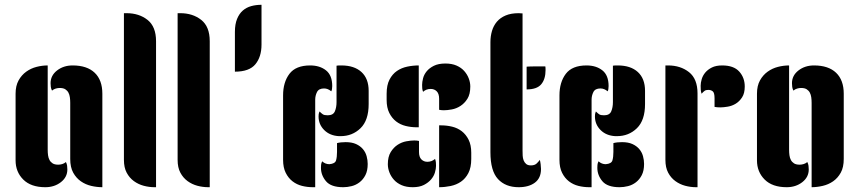

<svg xmlns="http://www.w3.org/2000/svg" viewBox="-20 -781 3585 801"><path d="M273 -352Q273 -364 271.5 -375Q270 -386 265.5 -394.5Q261 -403 252.5 -408.5Q244 -414 229 -414Q221 -414 212.5 -411.5Q204 -409 197 -403Q193 -411 192 -418.5Q191 -426 191 -434Q191 -466 218 -487Q245 -508 283 -508Q343 -508 375 -477.5Q407 -447 407 -390V0Q384 0 360.5 -5.5Q337 -11 317.5 -24.5Q298 -38 285.5 -60.5Q273 -83 273 -118ZM179 -156Q179 -144 180.5 -133Q182 -122 186.5 -113.5Q191 -105 199.5 -99.5Q208 -94 223 -94Q231 -94 239.5 -96.5Q248 -99 255 -105Q259 -97 260 -89.5Q261 -82 261 -74Q261 -42 234 -21Q207 0 169 0Q109 0 77 -32Q45 -64 45 -112V-390Q45 -423 57.5 -445.5Q70 -468 89.5 -482Q109 -496 132.5 -502Q156 -508 179 -508Z M497 -726H508Q560 -726 595.5 -698Q631 -670 631 -609V0H625Q602 0 579.5 -6Q557 -12 538.5 -25.5Q520 -39 508.5 -60.5Q497 -82 497 -114Z M721 -726H732Q784 -726 819.5 -698Q855 -670 855 -609V0H849Q826 0 803.5 -6Q781 -12 762.5 -25.5Q744 -39 732.5 -60.5Q721 -82 721 -114Z M1071 -595Q1071 -544 1045.5 -513Q1020 -482 960 -482V-648Q960 -680 969 -702Q978 -724 993 -737Q1008 -750 1028 -755.5Q1048 -761 1071 -761Z M1295 0H1285Q1262 0 1240 -5.5Q1218 -11 1200.5 -24.5Q1183 -38 1172 -60Q1161 -82 1161 -114V-383Q1161 -438 1187.5 -473Q1214 -508 1274 -508Q1314 -508 1340 -487.5Q1366 -467 1366 -422Q1366 -407 1362 -400Q1348 -412 1332 -412Q1310 -412 1302.5 -397Q1295 -382 1295 -365ZM1384 -507Q1389 -508 1394 -508H1404Q1458 -508 1488 -480.5Q1518 -453 1518 -402V-347Q1518 -279 1484 -246Q1450 -213 1401 -213H1394Q1356 -215 1332.5 -238.5Q1309 -262 1309 -295Q1309 -300 1309.5 -304Q1310 -308 1313 -316Q1321 -308 1327 -304Q1333 -300 1347 -300Q1370 -300 1377 -316.5Q1384 -333 1384 -355ZM1514 -97Q1514 -69 1504.5 -50.5Q1495 -32 1480 -20.5Q1465 -9 1447 -4.5Q1429 0 1412 0Q1361 0 1340 -25Q1319 -50 1319 -81Q1319 -86 1319.5 -93Q1320 -100 1324 -108Q1337 -96 1354 -96Q1378 -98 1382 -112Q1386 -126 1386 -147V-184Q1401 -188 1422 -188Q1448 -188 1465.5 -180Q1483 -172 1494 -159Q1505 -146 1509.5 -129.5Q1514 -113 1514 -97Z M1727 -250H1718Q1695 -250 1672.5 -255.5Q1650 -261 1632.5 -274.5Q1615 -288 1604 -310Q1593 -332 1593 -364V-390Q1593 -426 1605 -449Q1617 -472 1636 -485Q1655 -498 1679 -503Q1703 -508 1727 -508ZM1812 -258H1821Q1844 -258 1866.5 -252.5Q1889 -247 1906.5 -233.5Q1924 -220 1935 -198Q1946 -176 1946 -144V-118Q1946 -82 1934 -59Q1922 -36 1903 -23Q1884 -10 1860 -5Q1836 0 1812 0ZM1942 -420Q1942 -388 1930 -369Q1918 -350 1901 -339Q1884 -328 1865 -324.5Q1846 -321 1832 -321Q1820 -321 1812 -323V-369Q1812 -390 1802 -400Q1792 -410 1777 -410Q1758 -410 1745 -398Q1742 -406 1741.5 -412.5Q1741 -419 1741 -427Q1741 -439 1745 -454.5Q1749 -470 1760 -483.5Q1771 -497 1790 -506.5Q1809 -516 1838 -516Q1865 -516 1884.5 -507.5Q1904 -499 1916.5 -485Q1929 -471 1935.5 -454Q1942 -437 1942 -420ZM1598 -96Q1598 -127 1610 -146.5Q1622 -166 1639 -177Q1656 -188 1675 -191.5Q1694 -195 1708 -195Q1720 -195 1728 -193V-147Q1728 -126 1738 -116Q1748 -106 1763 -106Q1781 -106 1795 -118Q1798 -110 1798.5 -103.5Q1799 -97 1799 -89Q1799 -77 1794.5 -61.5Q1790 -46 1778.5 -32.5Q1767 -19 1748.5 -9.5Q1730 0 1702 0Q1675 0 1655.5 -8.5Q1636 -17 1623.5 -31Q1611 -45 1604.5 -62Q1598 -79 1598 -96Z M2160 -153Q2160 -143 2160.5 -132Q2161 -121 2164.5 -112Q2168 -103 2175 -97Q2182 -91 2195 -91Q2211 -91 2219.5 -99.5Q2228 -108 2232 -114Q2234 -108 2235.5 -96Q2237 -84 2237 -76Q2237 -38 2211.5 -19Q2186 0 2144 0Q2089 0 2057.5 -34Q2026 -68 2026 -146V-605Q2026 -630 2032.5 -652Q2039 -674 2053 -690.5Q2067 -707 2089.5 -716.5Q2112 -726 2144 -726Q2148 -726 2152 -725.5Q2156 -725 2160 -725ZM2177 -503H2179Q2181 -503 2188 -503.5Q2195 -504 2210 -504H2255Q2256 -501 2256 -489Q2256 -451 2238 -429.5Q2220 -408 2177 -408Z M2448 0H2438Q2415 0 2393 -5.5Q2371 -11 2353.5 -24.5Q2336 -38 2325 -60Q2314 -82 2314 -114V-383Q2314 -438 2340.5 -473Q2367 -508 2427 -508Q2467 -508 2493 -487.5Q2519 -467 2519 -422Q2519 -407 2515 -400Q2501 -412 2485 -412Q2463 -412 2455.5 -397Q2448 -382 2448 -365ZM2537 -507Q2542 -508 2547 -508H2557Q2611 -508 2641 -480.5Q2671 -453 2671 -402V-347Q2671 -279 2637 -246Q2603 -213 2554 -213H2547Q2509 -215 2485.5 -238.5Q2462 -262 2462 -295Q2462 -300 2462.5 -304Q2463 -308 2466 -316Q2474 -308 2480 -304Q2486 -300 2500 -300Q2523 -300 2530 -316.5Q2537 -333 2537 -355ZM2667 -97Q2667 -69 2657.5 -50.5Q2648 -32 2633 -20.5Q2618 -9 2600 -4.5Q2582 0 2565 0Q2514 0 2493 -25Q2472 -50 2472 -81Q2472 -86 2472.5 -93Q2473 -100 2477 -108Q2490 -96 2507 -96Q2531 -98 2535 -112Q2539 -126 2539 -147V-184Q2554 -188 2575 -188Q2601 -188 2618.5 -180Q2636 -172 2647 -159Q2658 -146 2662.5 -129.5Q2667 -113 2667 -97Z M2756 -508H2767Q2819 -508 2854.5 -480Q2890 -452 2890 -391V0H2884Q2861 0 2838.5 -6Q2816 -12 2797.5 -25.5Q2779 -39 2767.5 -60.5Q2756 -82 2756 -114ZM3087 -420Q3087 -392 3076 -375Q3065 -358 3049.5 -348.5Q3034 -339 3016 -336Q2998 -333 2985 -333Q2971 -333 2961 -335V-371Q2961 -394 2953.5 -400Q2946 -406 2935 -406Q2925 -406 2919.5 -402Q2914 -398 2907 -390Q2904 -398 2903.5 -406.5Q2903 -415 2903 -423Q2903 -436 2907.5 -451Q2912 -466 2922.5 -478.5Q2933 -491 2950 -499.5Q2967 -508 2993 -508Q3041 -508 3064 -482.5Q3087 -457 3087 -420Z M3272 -156Q3272 -144 3273.5 -133Q3275 -122 3279.5 -113.5Q3284 -105 3292.5 -99.5Q3301 -94 3316 -94Q3324 -94 3332.5 -96.5Q3341 -99 3348 -105Q3352 -97 3353 -89.5Q3354 -82 3354 -74Q3354 -42 3327 -21Q3300 0 3262 0Q3202 0 3170 -32Q3138 -64 3138 -112V-390Q3138 -423 3150.5 -445.5Q3163 -468 3182.5 -482Q3202 -496 3225.5 -502Q3249 -508 3272 -508ZM3500 -118Q3500 -83 3487.5 -60.5Q3475 -38 3455.5 -24.5Q3436 -11 3412 -5.5Q3388 0 3366 0V-352Q3366 -364 3364.5 -375Q3363 -386 3358.5 -394.5Q3354 -403 3345.5 -408.5Q3337 -414 3322 -414Q3314 -414 3305.5 -411.5Q3297 -409 3290 -403Q3286 -411 3285 -418.5Q3284 -426 3284 -434Q3284 -466 3311 -487Q3338 -508 3376 -508Q3436 -508 3468 -477.5Q3500 -447 3500 -390Z"/></svg>

Font: Kenia
Style: Regular
Weight: 400
Designer: Julia Petretta
Foundry: Julia Petretta
Version: Version 1.001